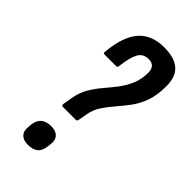

<svg xmlns="http://www.w3.org/2000/svg" viewBox="-213 -714 774 774"><g transform="rotate(45 173.5 -327.5)"><path d="M110 -202Q103 -202 104 -213L111 -253Q117 -289 133.5 -317Q150 -345 171 -369.5Q192 -394 211.5 -419.5Q231 -445 244 -475Q257 -505 257 -543Q257 -563 247.5 -573Q238 -583 219 -583Q188 -583 174.5 -557.5Q161 -532 155 -481Q155 -470 146 -470H80Q75 -470 74 -473.5Q73 -477 74 -482Q83 -575 121.5 -618Q160 -661 230 -661Q289 -661 318.5 -635Q348 -609 347 -553Q347 -504 334 -468Q321 -432 300.5 -404.5Q280 -377 259 -353Q238 -329 221.5 -304Q205 -279 200 -249L193 -211Q192 -202 184 -202ZM119 6Q92 6 79 -8.5Q66 -23 70 -50L71 -63Q75 -90 91 -102Q107 -114 133 -114Q160 -114 173 -99.5Q186 -85 182 -58L180 -45Q177 -18 161.5 -6Q146 6 119 6Z"/></g></svg>

Font: Sofia Sans Extra Condensed SemiBold
Style: Italic
Weight: 600
Italic angle: -9°
Designer: Botio Nikoltchev, Ani Petrova
Foundry: lettersoup
Version: Version 4.101